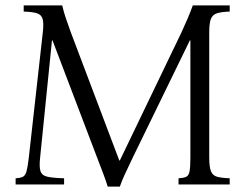

<svg xmlns="http://www.w3.org/2000/svg" viewBox="-20 -685 921 713"><path d="M380 8Q373 -15 364 -38.5Q355 -62 339 -104L175 -535H173L129 -100Q125 -65 130.5 -49Q136 -33 157 -28.5Q178 -24 218 -23V0H38V-23Q56 -24 65 -28.5Q74 -33 78.5 -49Q83 -65 87 -100L139 -565Q143 -600 138 -615.5Q133 -631 116.5 -636Q100 -641 68 -642V-665H211Q217 -639 225 -616Q233 -593 243 -565L423 -89H425L654 -565Q666 -591 676.5 -615.5Q687 -640 696 -665H833V-642Q803 -641 786.5 -636Q770 -631 763.5 -615.5Q757 -600 757 -565V-100Q757 -65 763.5 -49Q770 -33 786.5 -28.5Q803 -24 833 -23V0H643V-23Q662 -24 671.5 -28.5Q681 -33 684 -49Q687 -65 687 -100V-535H685L475 -104Q455 -62 444 -38.5Q433 -15 425 8Z"/></svg>

Font: Bona Nova SC
Style: Italic
Weight: 400
Italic angle: -4°
Designer: Mateusz Machalski
Foundry: Capitalics
Version: Version 4.001; ttfautohint (v1.8.4.7-5d5b)